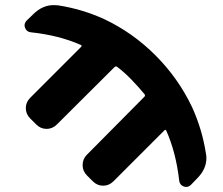

<svg xmlns="http://www.w3.org/2000/svg" viewBox="-20 -779 880 759"><path d="M793.9 -172.9Q795.9 -163.1 795.9 -154.3Q795.9 -110.4 759.8 -74.2L734.4 -47.9Q725.6 -40 715.8 -40Q711.9 -40 706.1 -42Q690.4 -47.9 688.5 -64.5Q675.8 -175.8 637.7 -261.7Q634.8 -268.6 629.9 -263.7L428.7 -62.5Q411.1 -44.9 387.7 -44.9Q364.3 -44.9 346.7 -62.5L324.2 -85Q306.6 -102.5 306.6 -126Q306.6 -150.4 323.2 -167L550.8 -396.5Q555.7 -401.4 550.8 -407.2Q528.3 -434.6 500 -463.9Q471.7 -493.2 443.4 -514.6Q437.5 -518.6 432.6 -513.7L205.1 -287.1Q187.5 -269.5 164.1 -269.5Q140.6 -269.5 123 -287.1L99.6 -310.5Q82 -328.1 82 -351.6Q82 -375 99.6 -392.6L300.8 -593.8Q305.7 -598.6 298.8 -601.6Q212.9 -639.6 101.6 -651.4Q85 -653.3 79.1 -668.9Q77.1 -674.8 77.1 -678.7Q77.1 -688.5 85 -697.3L111.3 -722.7Q147.5 -758.8 192.4 -758.8Q201.2 -758.8 210 -757.8Q304.7 -743.2 392.6 -703.1Q505.9 -649.4 595.7 -559.1Q685.5 -468.8 739.3 -355.5Q779.3 -267.6 793.9 -172.9Z"/></svg>

Font: Gen Jyuu Gothic Bold
Style: Bold
Weight: 700
Designer: [Source Han Sans]
Ryoko NISHIZUKA  (kana & ideographs); Paul D. Hunt (Latin, Greek & Cyrillic); Wenlong ZHANG  (bopomofo
Version: Version 1.002.20150607